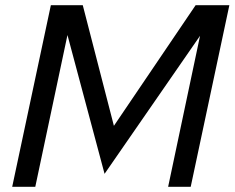

<svg xmlns="http://www.w3.org/2000/svg" viewBox="-20 -720 904 740"><path d="M383 -50 240 -585 116 0H27L176 -700H299L419 -235L734 -700H864L715 0H628L751 -582Z"/></svg>

Font: Rosa Sans
Style: Italic
Weight: 400
Italic angle: -12°
Designer: Pentagram / MCKL
Foundry: Pentagram / MCKL
Version: Version 1.005;September 16, 2019;FontCreator 11.5.0.2425 64-